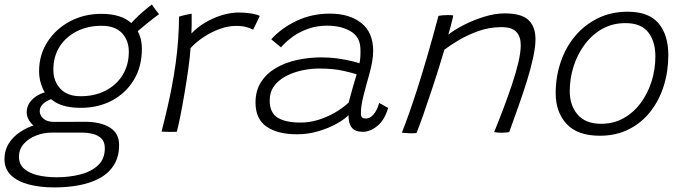

<svg xmlns="http://www.w3.org/2000/svg" viewBox="-83 -590 3056 860"><path d="M279 -107Q208.5 -107 167.5 -130.8Q126.5 -154.5 109.2 -192Q92 -229.5 92 -270Q92 -345 130 -403.2Q168 -461.5 231.2 -494.8Q294.5 -528 371 -528Q460.5 -528 506.5 -485.5Q552.5 -443 552.5 -371Q552.5 -292 516.8 -232.5Q481 -173 419.2 -140Q357.5 -107 279 -107ZM160.5 249.5Q95.5 249.5 45 236Q-5.5 222.5 -34.2 194.5Q-63 166.5 -63 123Q-63 83.5 -43.8 52.8Q-24.5 22 7.8 0.8Q40 -20.5 79.2 -32Q118.5 -43.5 159.5 -44Q190.5 -44 228 -44.2Q265.5 -44.5 297.5 -44.5Q367.5 -44.5 409 -18.8Q450.5 7 450.5 59Q450.5 111.5 427.8 148.2Q405 185 365 207.2Q325 229.5 272.5 239.5Q220 249.5 160.5 249.5ZM171.5 204Q226 204 275.2 191.8Q324.5 179.5 355.5 151Q386.5 122.5 386.5 73.5Q386.5 45 370.8 30Q355 15 331.8 9.5Q308.5 4 284 4Q249 4 214.2 4Q179.5 4 146.5 4Q113 4 79.5 16.8Q46 29.5 24 53.8Q2 78 2 112.5Q2 145.5 25 165.8Q48 186 86.2 195Q124.5 204 171.5 204ZM115.5 -9Q75 -15.5 55.8 -38.8Q36.5 -62 36.5 -86.5Q36.5 -111.5 50.2 -131Q64 -150.5 86.5 -163.2Q109 -176 134.5 -180.5L165.5 -152.5Q133.5 -144 114.2 -128.5Q95 -113 95 -92.5Q95 -73.5 111.2 -58.8Q127.5 -44 159.5 -44ZM278.5 -159Q341 -159 389.8 -184Q438.5 -209 466.2 -254Q494 -299 494 -358.5Q494 -409 463.2 -441.8Q432.5 -474.5 371.5 -474.5Q311 -474.5 262 -450.2Q213 -426 184.5 -381.8Q156 -337.5 156 -277.5Q156 -226.5 187.2 -192.8Q218.5 -159 278.5 -159ZM513 -430.5 482.5 -459.5Q496.5 -479 517.2 -500Q538 -521 559.5 -539.5Q581 -558 597.5 -570Q600.5 -565 606.5 -556.2Q612.5 -547.5 619.2 -539.2Q626 -531 629.5 -526.5Q622.5 -522 606.8 -509.8Q591 -497.5 572 -482.2Q553 -467 536.8 -452.8Q520.5 -438.5 513 -430.5Z M774.5 -440Q799.5 -467 835 -488.2Q870.5 -509.5 910.2 -521.8Q950 -534 986.5 -534Q1014 -534 1041 -529.8Q1068 -525.5 1080.5 -518.5L1051 -457Q1040.5 -462.5 1022.5 -468.2Q1004.5 -474 973.5 -474Q939.5 -474 901.8 -460.5Q864 -447 829.5 -424.2Q795 -401.5 770.5 -374.5Q768 -335.5 760.5 -281.8Q753 -228 743.5 -172.2Q734 -116.5 724.8 -70.2Q715.5 -24 709 0Q696.5 1 675.8 0.8Q655 0.5 640.5 -0.5Q653.5 -50 665.2 -100.8Q677 -151.5 686.8 -202.8Q696.5 -254 703.8 -306Q711 -358 714.8 -410.2Q718.5 -462.5 719 -515.5Q726 -518 737.5 -520.8Q749 -523.5 760 -525.8Q771 -528 775.5 -528.5Q775.5 -509.5 775.5 -482.5Q775.5 -455.5 774.5 -440Z M1247.5 11.5Q1160.5 11.5 1111 -22.8Q1061.5 -57 1061.5 -130.5Q1061.5 -184 1086.2 -222.5Q1111 -261 1153 -285.5Q1195 -310 1248 -321.5Q1301 -333 1356.5 -333Q1395 -333 1431.2 -327.8Q1467.5 -322.5 1493.5 -316Q1519.5 -309.5 1527 -306.5Q1530.5 -322.5 1531.2 -336.8Q1532 -351 1531.5 -369.5Q1530.5 -424.5 1487.8 -449.8Q1445 -475 1382.5 -475Q1337.5 -475 1299 -461.8Q1260.5 -448.5 1229.5 -426.5Q1198.5 -404.5 1175.5 -378L1132 -414Q1177 -464 1245.2 -496.5Q1313.5 -529 1394.5 -529Q1482 -529 1535.2 -487Q1588.5 -445 1588.5 -361.5Q1588.5 -339.5 1583.8 -312.5Q1579 -285.5 1571 -256.5Q1557.5 -210 1545.5 -163Q1533.5 -116 1533.5 -83Q1533.5 -68 1539.2 -63.5Q1545 -59 1556 -59Q1574 -59 1590 -77.2Q1606 -95.5 1615.5 -129L1655.5 -106.5Q1639.5 -52 1607.2 -25.8Q1575 0.5 1542 0.5Q1508 0.5 1493 -18Q1478 -36.5 1478 -74.5Q1461.5 -56.5 1425.5 -36.2Q1389.5 -16 1343 -2.2Q1296.5 11.5 1247.5 11.5ZM1264 -41Q1302 -41 1340.5 -52.5Q1379 -64 1414.8 -84.2Q1450.5 -104.5 1478.5 -130.5Q1489.5 -171.5 1497.8 -200.5Q1506 -229.5 1514.5 -257Q1499.5 -262.5 1454.8 -272.8Q1410 -283 1347 -283Q1307 -283 1267.8 -274.2Q1228.5 -265.5 1196 -248Q1163.5 -230.5 1144.2 -203.8Q1125 -177 1125 -140.5Q1125 -85.5 1160.2 -63.2Q1195.5 -41 1264 -41Z M1782.5 6Q1776 6.5 1768.2 6.8Q1760.5 7 1753 7Q1744.5 6.5 1734.5 5.8Q1724.5 5 1717 4.5Q1733.5 -37.5 1750 -84.2Q1766.5 -131 1785.8 -190.8Q1805 -250.5 1828.5 -330.5Q1852 -410.5 1881 -519Q1888.5 -520.5 1899.2 -521.5Q1910 -522.5 1922 -522.5Q1928.5 -522.5 1935.5 -522.2Q1942.5 -522 1947 -521Q1946.5 -515 1942.2 -498.2Q1938 -481.5 1933.2 -463.2Q1928.5 -445 1925 -435Q1951.5 -456 1994.2 -478Q2037 -500 2085.5 -515Q2134 -530 2177.5 -530Q2253.5 -530 2284.5 -500Q2315.5 -470 2315.5 -414.5Q2315.5 -380.5 2305 -331.8Q2294.5 -283 2276.8 -226.2Q2259 -169.5 2238.2 -111Q2217.5 -52.5 2198 1.5Q2193 2.5 2183.8 3.5Q2174.5 4.5 2163.5 4.5Q2154 4.5 2145.8 3.8Q2137.5 3 2130.5 1.5Q2150.5 -47.5 2171.2 -102.2Q2192 -157 2210 -210.5Q2228 -264 2238.8 -310.2Q2249.5 -356.5 2249.5 -388Q2249.5 -426.5 2229.5 -447.5Q2209.5 -468.5 2163.5 -468.5Q2109 -468.5 2059 -450.5Q2009 -432.5 1970 -409Q1931 -385.5 1907.5 -367.5Q1881.5 -280 1856.8 -205Q1832 -130 1812.8 -75.2Q1793.5 -20.5 1782.5 6Z M2604 18Q2503.5 18 2454.8 -35Q2406 -88 2406 -172Q2406 -246 2428.5 -312.2Q2451 -378.5 2493.2 -428.8Q2535.5 -479 2595 -508.2Q2654.5 -537.5 2729 -537.5Q2822.5 -537.5 2866.5 -485.8Q2910.5 -434 2910.5 -343Q2910.5 -270 2890 -205Q2869.5 -140 2830 -89.8Q2790.5 -39.5 2733.5 -10.8Q2676.5 18 2604 18ZM2609.5 -35.5Q2665.5 -35.5 2710.5 -60.8Q2755.5 -86 2787.2 -129.2Q2819 -172.5 2835.8 -226.2Q2852.5 -280 2852.5 -337Q2852.5 -405 2820.2 -445.8Q2788 -486.5 2718.5 -486.5Q2661 -486.5 2615 -460.8Q2569 -435 2536.2 -391Q2503.5 -347 2486.2 -292.8Q2469 -238.5 2469 -182Q2469 -118 2504.2 -76.8Q2539.5 -35.5 2609.5 -35.5Z"/></svg>

Font: Grandstander Thin ExtraLight
Style: Italic
Weight: 250
Italic angle: -15°
Version: Version 1.200